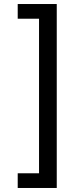

<svg xmlns="http://www.w3.org/2000/svg" viewBox="-20 -859 318 954"><path d="M262 75H68V2H174V-766H68V-839H262Z"/></svg>

Font: Kanalisirung
Style: Regular
Weight: 500
Designer: Peter Wiegel
Foundry: Peter Wiegel
Version: 1.000